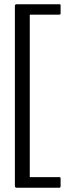

<svg xmlns="http://www.w3.org/2000/svg" viewBox="-20 -769 388 903"><path d="M265 106Q265 114 259 114H59Q54 114 52 111.5Q50 109 50 105V-741Q50 -749 58 -749H257Q263 -749 264 -748Q265 -747 265 -743V-706Q265 -702 263 -701Q261 -700 258 -700H120V64H258Q262 64 263.5 65.5Q265 67 265 71Z"/></svg>

Font: Glory
Style: Regular
Weight: 400
Designer: Robert Leuschke
Foundry: Robert Leuschke
Version: Version 1.011